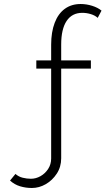

<svg xmlns="http://www.w3.org/2000/svg" viewBox="-20 -760 559 957"><path d="M139 177Q108 177 80 168.5Q52 160 30 140L57 107Q73 121 93.5 126Q114 131 134 131Q159 131 182 118Q205 105 220 82Q235 59 235 30V-418H161V-459H235V-537Q235 -600 252.5 -646Q270 -692 303 -716Q336 -740 382 -740Q411 -740 439.5 -731Q468 -722 486 -707L467 -671Q454 -683 433 -689.5Q412 -696 390 -696Q339 -696 312 -655.5Q285 -615 285 -538V-459H433V-418H285V29Q285 72 263 105.5Q241 139 208 158Q175 177 139 177Z"/></svg>

Font: Raleway Thin Light
Style: Regular
Weight: 300
Version: Version 4.026